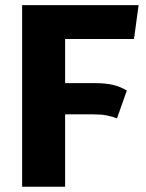

<svg xmlns="http://www.w3.org/2000/svg" viewBox="-20 -713 559 733"><path d="M464.2 -367.4 426.7 -261.2Q407.2 -268.5 386.6 -272.5Q366 -276.5 334.6 -276.5H102.9V-395.6H343.9Q384 -395.6 412 -388.8Q439.9 -382.1 464.2 -367.4ZM64.5 0V-693.4L228.6 -598.7V0ZM64.5 -693.4H509.2L491.5 -564H212.6Z"/></svg>

Font: Fira Sans Variable
Style: Regular
Weight: 400
Designer: Carrois Corporate & Edenspiekermann AG
Foundry: Carrois Corporate GbR & Edenspiekermann AG
Version: Version 4.202